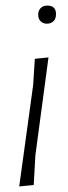

<svg xmlns="http://www.w3.org/2000/svg" viewBox="-20 -665 244 689"><path d="M150 -645Q181 -645 181 -614Q181 -598 172 -589Q163 -580 149 -580Q134 -580 125.5 -589Q117 -598 117 -612Q117 -627 126 -636Q135 -645 150 -645ZM154 -459 107 -108 101 -1 49 4 99 -360 105 -454Z"/></svg>

Font: Alegreya Sans SC Light
Style: Italic
Weight: 300
Italic angle: -7°
Designer: Juan Pablo del Peral
Foundry: Huerta Tipografica
Version: Version 2.007